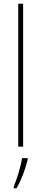

<svg xmlns="http://www.w3.org/2000/svg" viewBox="-20 -780 219 1021"><path d="M103 0V-760H77V0ZM127 70V61H97C92 102 68 178 53 212V221H68C95 175 115 118 127 70Z"/></svg>

Font: Noto Sans Thai Looped Condensed Thin
Style: Regular
Weight: 100
Width: 3
Designer: Sasikarn Vongin, Ben Mitchell
Foundry: The Fontpad Ltd
Version: Version 1.001